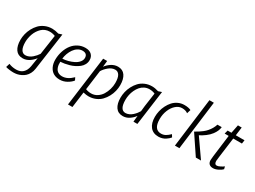

<svg xmlns="http://www.w3.org/2000/svg" viewBox="-56 -1629 3606 2712"><g transform="rotate(30 1747.0 -273.5)"><path d="M193.8 7.8Q116.7 7.8 77.6 -48.8Q38.6 -105.5 38.6 -203.1Q38.6 -250.5 50.3 -299.6Q62 -348.6 87.4 -396.5Q112.8 -444.3 148.4 -481.4Q184.1 -518.6 236.8 -541.5Q289.6 -564.5 351.1 -564.5Q400.4 -564.5 458.5 -546.9L515.1 -564.5L429.2 43.5Q422.9 87.9 404.1 123.5Q385.3 159.2 360.1 181.6Q335 204.1 303.5 219.2Q272 234.4 241.7 240.5Q211.4 246.6 181.2 246.6Q149.4 246.6 110.1 241.2Q70.8 235.8 56.2 229.5L74.7 168Q127.4 191.4 194.8 191.4Q261.7 191.4 302.7 153.6Q343.8 115.7 356.4 44.9L379.9 -101.1Q348.1 -56.6 299.1 -24.4Q250 7.8 193.8 7.8ZM206.5 -48.8Q234.4 -48.8 262.5 -61Q290.5 -73.2 313.5 -93Q336.4 -112.8 354 -133.3Q371.6 -153.8 384.8 -174.8L431.6 -493.2Q389.2 -510.7 339.8 -510.7Q303.2 -510.7 270.5 -497.3Q237.8 -483.9 213.6 -460.9Q189.5 -438 169.9 -408.2Q150.4 -378.4 138.4 -345Q126.5 -311.5 120.1 -277.6Q113.8 -243.7 113.8 -211.9Q113.8 -130.9 137.7 -89.8Q161.6 -48.8 206.5 -48.8Z M605 -215.3Q606.9 -287.6 628.9 -351.8Q650.9 -416 688 -462.9Q725.1 -509.8 778.3 -537.1Q831.5 -564.5 893.1 -564.5Q960 -564.5 994.6 -530.5Q1029.3 -496.6 1029.3 -442.4Q1029.3 -403.8 1011.5 -370.1Q993.7 -336.4 963.9 -313Q934.1 -289.6 897.9 -271Q861.8 -252.4 821.8 -241.2Q781.7 -230 746.8 -223.9Q711.9 -217.8 681.6 -216.3Q680.2 -191.9 682.6 -169.7Q685.1 -147.5 693.1 -125Q701.2 -102.5 714.6 -86.4Q728 -70.3 750.7 -60.1Q773.4 -49.8 803.2 -49.8Q890.6 -49.8 973.1 -132.8L994.1 -90.8Q968.3 -55.2 913.6 -23.7Q858.9 7.8 794.9 7.8Q753.9 7.8 720.9 -4.9Q688 -17.6 666.3 -39.1Q644.5 -60.5 630.1 -89.4Q615.7 -118.2 609.9 -149.7Q604 -181.2 605 -215.3ZM684.1 -268.6Q726.6 -270 773.2 -282.2Q819.8 -294.4 861.3 -314.9Q902.8 -335.4 929.7 -367.4Q956.5 -399.4 956.5 -436Q956.5 -473.1 935.8 -491.2Q915 -509.3 877.4 -509.3Q838.4 -509.3 803.2 -487.5Q768.1 -465.8 743.7 -430.7Q719.2 -395.5 703.6 -353.3Q688 -311 684.1 -268.6Z M1077.1 251.5 1184.1 -556.6H1249.5L1238.8 -456.5Q1270 -500.5 1319.3 -532.5Q1368.7 -564.5 1425.3 -564.5Q1502.4 -564.5 1541.5 -507.8Q1580.6 -451.2 1580.6 -353Q1580.6 -305.2 1568.8 -255.9Q1557.1 -206.5 1531.7 -159.2Q1506.3 -111.8 1470.7 -74.7Q1435.1 -37.6 1382.3 -14.9Q1329.6 7.8 1267.6 7.8Q1232.9 7.8 1183.1 -3.9L1149.4 251.5ZM1412.6 -507.8Q1358.9 -507.8 1310.1 -468Q1261.2 -428.2 1232.9 -380.9L1190.9 -63Q1232.4 -45.9 1279.3 -45.9Q1332 -45.9 1376.2 -73.7Q1420.4 -101.6 1447.8 -145.8Q1475.1 -189.9 1490 -241.7Q1504.9 -293.5 1504.9 -344.7Q1504.9 -427.2 1480.5 -467.5Q1456.1 -507.8 1412.6 -507.8Z M1999.5 0 2008.8 -98.6V-100.1Q1978 -55.7 1930.2 -23.9Q1882.3 7.8 1826.7 7.8Q1749.5 7.8 1710.4 -48.6Q1671.4 -105 1671.4 -202.6Q1671.4 -250 1682.6 -299.1Q1693.8 -348.1 1718.8 -396Q1743.7 -443.8 1778.8 -481.2Q1814 -518.6 1866.2 -541.5Q1918.5 -564.5 1980.5 -564.5Q2027.8 -564.5 2085 -546.4L2140.1 -564.5L2063.5 0ZM1838.9 -48.8Q1867.7 -48.8 1896.7 -62Q1925.8 -75.2 1948.7 -96.4Q1971.7 -117.7 1988.8 -138.9Q2005.9 -160.2 2018.1 -181.6L2027.8 -272L2059.1 -492.2Q2018.1 -510.7 1968.8 -510.7Q1926.3 -510.7 1889.4 -492.4Q1852.5 -474.1 1826.7 -443.6Q1800.8 -413.1 1782.5 -374Q1764.2 -335 1755.4 -293.5Q1746.6 -252 1746.6 -211.4Q1746.6 -48.8 1838.9 -48.8Z M2227.1 -211.4Q2227.1 -258.3 2238.3 -307.1Q2249.5 -356 2272.7 -402.1Q2295.9 -448.2 2328.4 -484.4Q2360.8 -520.5 2407.5 -542.5Q2454.1 -564.5 2507.8 -564.5Q2575.2 -564.5 2614.7 -544.4L2595.7 -481.9Q2561 -509.8 2501 -509.8Q2448.7 -509.8 2402.6 -470Q2356.4 -430.2 2328.9 -362.8Q2301.3 -295.4 2301.3 -218.8Q2301.3 -47.9 2419.4 -47.9Q2458.5 -47.9 2491 -66.2Q2523.4 -84.5 2559.1 -119.6L2583.5 -79.6Q2572.8 -65.9 2557.4 -52.2Q2542 -38.6 2520.3 -24.2Q2498.5 -9.8 2469.2 -1Q2439.9 7.8 2408.7 7.8Q2320.8 7.8 2273.9 -50.3Q2227.1 -108.4 2227.1 -211.4Z M2675.8 0 2777.3 -799.3H2849.6L2748.5 0ZM3016.1 -1.5 2811.5 -306.6H2812L2811.5 -307.1Q2846.2 -327.1 2868.7 -340.8Q2891.1 -354.5 2922.9 -379.2Q2954.6 -403.8 2974.6 -427.7Q3026.4 -486.8 3048.3 -556.6H3118.2Q3112.8 -493.7 3063.5 -427.7Q3032.7 -386.2 2985.8 -351.6Q2939 -316.9 2895.5 -295.4L3100.6 -1.5Z M3213.9 -76.2Q3213.9 -94.2 3219.7 -141.6L3265.1 -498.5H3199.2L3214.4 -556.2L3276.4 -556.6L3303.7 -692.9H3365.2L3347.7 -556.6H3489.7L3481 -498.5H3339.4L3296.9 -176.8Q3289.1 -118.7 3289.1 -106.9Q3289.1 -50.3 3327.6 -50.3Q3348.6 -50.3 3382.1 -67.4Q3415.5 -84.5 3434.6 -99.6L3444.3 -58.6Q3427.2 -38.1 3382.1 -15.1Q3336.9 7.8 3299.3 7.8Q3258.3 7.8 3236.1 -13.4Q3213.9 -34.7 3213.9 -76.2Z"/></g></svg>

Font: HaufeMerriweatherSansLt
Style: Italic
Weight: 300
Designer: Eben Sorkin ( eben@eyebytes.com )
Foundry: Eben Sorkin
Version: Version 1.56